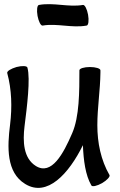

<svg xmlns="http://www.w3.org/2000/svg" viewBox="-20 -874 584 931"><path d="M187 -750C257 -762 329 -737 400 -750C409 -751 412 -775 407 -803C402 -830 391 -852 382 -850C312 -838 240 -863 169 -850C160 -849 157 -825 162 -797C167 -770 178 -748 187 -750ZM511 -25C469 -98 452 -182 452 -267C452 -352 466 -436 467 -522C467 -522 467 -523 467 -524C467 -525 467 -526 467 -527C467 -527 467 -528 467 -529C467 -530 467 -532 467 -533C467 -542 444 -549 416 -549C388 -549 365 -542 365 -533C365 -430 365 -308 330 -228C287 -128 230 -22 154 -69C93 -107 90 -188 99 -262C111 -357 128 -492 113 -546C111 -555 87 -556 60 -549C33 -541 13 -529 15 -520C37 -439 39 -354 29 -271C15 -161 10 -38 102 18C209 84 314 -32 382 -170C385 -97 394 -25 423 25C427 33 450 28 475 14C499 0 515 -18 511 -25Z"/></svg>

Font: Nupuram Condensed Medium
Style: Regular
Weight: 500
Width: 3
Designer: Santhosh Thottingal (santhosh.thottingal@gmail.com)
Foundry: SMC
Version: Version 1.000